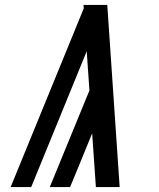

<svg xmlns="http://www.w3.org/2000/svg" viewBox="-20 -755 640 775"><path d="M463 0H367L352 -217L301 -92L263 0H181L341 -390L330 -548L106 0H23L318 -721L317 -735Q341 -735 365 -735Q389 -735 413 -735Z"/></svg>

Font: Iosevka SS04 Md Ex Obl
Style: Regular
Weight: 500
Width: 7
Italic angle: -9°
Monospace: yes
Designer: Belleve Invis
Foundry: Belleve Invis
Version: Version 19.0.0; ttfautohint (v1.8.4)